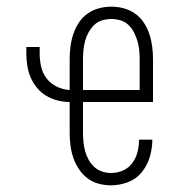

<svg xmlns="http://www.w3.org/2000/svg" viewBox="-20 -548 540 576"><path d="M313 8Q294 8 275.5 3Q257 -2 242 -13.5Q227 -25 216.5 -41Q206 -57 200 -74.5Q194 -92 191.5 -111Q189 -130 189 -149V-242Q171 -242 153 -246.5Q135 -251 119 -260.5Q103 -270 91 -284.5Q79 -299 72 -315.5Q65 -332 62 -350.5Q59 -369 59 -387V-407H99V-387Q99 -367 103.5 -347.5Q108 -328 120 -312.5Q132 -297 150.5 -288Q169 -279 189 -278V-371Q189 -390 191.5 -409Q194 -428 200 -446Q206 -464 216.5 -480Q227 -496 242.5 -507Q258 -518 276.5 -523Q295 -528 314 -528Q333 -528 351.5 -523Q370 -518 385.5 -507Q401 -496 411.5 -480Q422 -464 428 -446Q434 -428 436.5 -409Q439 -390 439 -371V-242H229V-149Q229 -135 230.5 -121Q232 -107 235.5 -94Q239 -81 246 -68.5Q253 -56 263 -47Q273 -38 286 -33.5Q299 -29 313 -29Q332 -29 349 -36.5Q366 -44 377 -59Q388 -74 392.5 -92Q397 -110 397 -129H437Q437 -103 429.5 -77.5Q422 -52 405.5 -31.5Q389 -11 364 -1.5Q339 8 313 8ZM229 -278H399V-371Q399 -385 397.5 -399Q396 -413 392 -426Q388 -439 381.5 -451.5Q375 -464 365 -473.5Q355 -483 341.5 -487Q328 -491 314 -491Q300 -491 286.5 -487Q273 -483 263 -473.5Q253 -464 246 -451.5Q239 -439 235.5 -426Q232 -413 230.5 -399Q229 -385 229 -371Z"/></svg>

Font: Iosevka SS18 Extralight
Style: Regular
Weight: 200
Monospace: yes
Designer: Belleve Invis
Foundry: Belleve Invis
Version: Version 25.1.1; ttfautohint (v1.8.4)